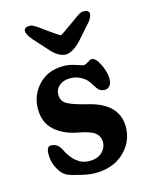

<svg xmlns="http://www.w3.org/2000/svg" viewBox="-104 -723 630 803"><g transform="rotate(-15 211.5 -321.5)"><path d="M269 -616.2Q275.4 -620.6 283.4 -626.5Q291.5 -632.3 295.7 -635.5Q299.8 -638.7 305.4 -642.3Q311 -646 314.2 -647.9Q317.4 -649.9 321.3 -651.6Q325.2 -653.3 328.4 -654.1Q331.5 -654.8 334.5 -654.8Q359.4 -654.8 359.4 -637.7Q359.4 -624 342.8 -604L283.7 -537.1Q246.1 -499.5 218.3 -499.5Q191.4 -499.5 162.1 -528.3L100.6 -596.2Q77.6 -622.6 77.6 -637.7Q77.6 -654.8 102.5 -654.8Q105.5 -654.8 108.6 -654.1Q111.8 -653.3 115.7 -651.4Q119.6 -649.4 122.6 -647.9Q125.5 -646.5 131.6 -642.3Q137.7 -638.2 141.4 -635.5Q145 -632.8 153.8 -626.5Q162.6 -620.1 168 -616.2Q208 -587.4 218.3 -582.5Q230 -587.9 269 -616.2ZM100.6 -121.6Q137.2 -43.5 198.2 -43.5Q233.9 -43.5 253.4 -62.3Q272.9 -81.1 272.9 -105.5Q272.9 -131.8 252.9 -147Q232.9 -162.1 182.6 -170.9Q122.1 -182.1 84 -215.8Q45.9 -249.5 45.9 -309.1Q45.9 -368.7 86.4 -412.1Q127 -455.6 195.8 -455.6Q219.7 -455.6 247.6 -446.3Q275.4 -437 278.8 -437Q286.6 -437 298.6 -445.1Q310.5 -453.1 315.9 -453.1Q334 -453.1 350.8 -418.2Q367.7 -383.3 367.7 -355.5Q367.7 -335 359.1 -324.7Q350.6 -314.5 337.9 -314.5Q315.9 -314.5 304.7 -332Q287.6 -359.4 280.8 -367.2Q269 -381.3 249.3 -390.1Q229.5 -398.9 209.5 -398.9Q180.2 -398.9 161.9 -384Q143.6 -369.1 143.6 -344.7Q143.6 -317.9 165.5 -304.4Q187.5 -291 248.5 -275.9Q381.8 -245.6 381.8 -142.6Q381.8 -78.6 334 -33.4Q286.1 11.7 209.5 11.7Q177.2 11.7 132.3 -1Q98.1 -8.8 86.9 -16.1Q83.5 -18.1 80.6 -20.5Q65.9 -30.8 52.7 -56.9Q39.6 -83 39.6 -114.3Q39.6 -148.4 57.6 -148.4Q85.9 -148.4 100.6 -121.6Z"/></g></svg>

Font: Cooper* SemiBold
Style: Regular
Weight: 600
Designer: Owen Earl
Foundry: indestructible type*
Version: Version 0.001